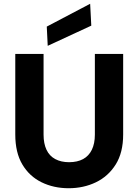

<svg xmlns="http://www.w3.org/2000/svg" viewBox="-20 -986 733 1018"><path d="M344 12Q265 12 200.5 -19.5Q136 -51 98.5 -114Q61 -177 61 -273V-700H211V-272Q211 -225 226.5 -192Q242 -159 273 -142.5Q304 -126 346 -126Q390 -126 420.5 -142.5Q451 -159 467 -192Q483 -225 483 -272V-700H633V-273Q633 -177 593.5 -114Q554 -51 488.5 -19.5Q423 12 344 12ZM233 -743 228 -845 458 -966 464 -850Z"/></svg>

Font: DM Sans 20pt Black
Style: Regular
Weight: 900
Version: Version 4.004;gftools[0.9.30]